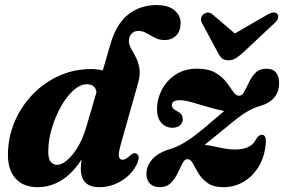

<svg xmlns="http://www.w3.org/2000/svg" viewBox="-20 -746 1150 777"><path d="M533.5 -81Q513.5 -39.5 471.2 -14Q429 11.5 382.5 11.5Q343.5 11.5 325.2 -7.8Q307 -27 307 -62.5Q307 -80.5 310 -101Q274.5 -44.5 229 -16.5Q183.5 11.5 132.5 11.5Q69 11.5 37 -30.8Q5 -73 14 -154.5Q19.5 -213.5 46.5 -269.5Q73.5 -325.5 118.2 -370Q163 -414.5 221.8 -440.5Q280.5 -466.5 349.5 -466.5Q375 -466.5 396 -461L426.5 -566Q450.5 -649.5 499 -687.5Q547.5 -725.5 613.5 -725.5Q662 -725.5 686.5 -704Q711 -682.5 711 -653.5Q711 -621.5 693.5 -602.8Q676 -584 645 -584Q624.5 -584 606.8 -593.2Q589 -602.5 572.8 -611.8Q556.5 -621 540 -621Q523 -621 512.8 -610Q502.5 -599 501.5 -582Q501 -566.5 510 -550.5Q519 -534.5 529.2 -515.2Q539.5 -496 544 -470.8Q548.5 -445.5 539 -411L469 -162.5Q459 -128 461.2 -113.8Q463.5 -99.5 476 -99.5Q489.5 -99.5 509 -119Q522 -129.5 531.5 -124.5Q550 -117.5 533.5 -81ZM175.5 -140.5Q174 -107 184 -93Q194 -79 210.5 -79Q239.5 -79 274.8 -122Q310 -165 331 -238L370.5 -373Q365.5 -405 332.5 -405Q304.5 -405 277 -380.2Q249.5 -355.5 227 -315.5Q204.5 -275.5 190.5 -229.2Q176.5 -183 175.5 -140.5ZM1056 -170.5Q1052 -113.5 1027.5 -72.8Q1003 -32 965.5 -10.2Q928 11.5 884.5 11.5Q843.5 11.5 819.8 -5.5Q796 -22.5 782.8 -45Q769.5 -67.5 760.5 -84.5Q751.5 -101.5 739 -102Q727.5 -102.5 718.8 -85.5Q710 -68.5 699.2 -45.8Q688.5 -23 671.5 -5.8Q654.5 11.5 626 11.5Q601.5 11.5 587 -2.8Q572.5 -17 572.5 -42.5Q572.5 -73.5 596 -101.2Q619.5 -129 677 -145.5Q706.5 -156 735.8 -174.8Q765 -193.5 803.5 -225.5Q831 -249 852 -266.8Q873 -284.5 887.5 -297Q860.5 -301.5 825.8 -312Q791 -322.5 758.8 -331.5Q726.5 -340.5 707 -340.5Q675.5 -340.5 675.5 -320Q675.5 -306 698.5 -295Q719.5 -285 719.5 -263Q719.5 -247.5 707.5 -238.2Q695.5 -229 678.5 -229Q651 -229 633.2 -248.5Q615.5 -268 615.5 -304Q615.5 -345 635 -382.8Q654.5 -420.5 690.8 -444.2Q727 -468 777.5 -468Q824 -468 852 -451.5Q880 -435 896.2 -413.2Q912.5 -391.5 923.5 -375Q934.5 -358.5 947 -358.5Q959.5 -358.5 968.5 -375Q977.5 -391.5 987.8 -413.2Q998 -435 1014.2 -451.5Q1030.5 -468 1058 -468Q1084.5 -468 1097.2 -451.8Q1110 -435.5 1109.5 -409.5Q1109 -338 1029 -316Q1003 -308.5 974 -290.5Q945 -272.5 904.5 -238Q869.5 -209.5 846.5 -191Q823.5 -172.5 808.5 -160Q834.5 -156.5 868.5 -148.8Q902.5 -141 931.5 -141Q961.5 -141 983 -150.2Q1004.5 -159.5 1016.5 -183Q1023 -193.5 1028.5 -197Q1034 -200.5 1040.5 -200.5Q1056.5 -200.5 1056 -170.5ZM964 -533.5Q947.5 -518.5 934 -510.2Q920.5 -502 904 -502Q887.5 -502 878.2 -510.2Q869 -518.5 861.5 -533.5L797.5 -653Q791.5 -664 794 -673.5Q796.5 -683 803.5 -688.5Q823.5 -703 842 -686L930.5 -610.5L1061 -686Q1090.5 -703.5 1103 -688.5Q1107.5 -683 1105.2 -673Q1103 -663 1090.5 -652Z"/></svg>

Font: Fraunces 72pt S050
Style: Bold Italic
Weight: 700
Italic angle: -16°
Version: Version 1.000; ttfautohint (v1.8.3)